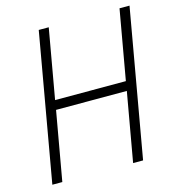

<svg xmlns="http://www.w3.org/2000/svg" viewBox="-104 -782 794 870"><g transform="rotate(-15 293.0 -346.5)"><path d="M413.6 0 470.7 -323.2H138.7L81.5 0H34.7L156.7 -693.4H203.6L146 -367.2H478L535.6 -693.4H582.5L460.4 0Z"/></g></svg>

Font: CaskaydiaCove NFP ExtraLight
Style: Italic
Weight: 200
Italic angle: -10°
Designer: Aaron Bell
Foundry: Saja Typeworks
Version: Version 2111.001; VTT 6.35;Nerd Fonts 3.1.1